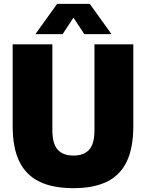

<svg xmlns="http://www.w3.org/2000/svg" viewBox="-20 -971 762 1001"><path d="M46 -313.5V-740H253V-292Q253 -221.5 280.8 -190.8Q308.5 -160 363 -160Q417.5 -160 445 -190.8Q472.5 -221.5 472.5 -292V-740H675V-313.5Q675 -201.5 641.5 -130.2Q608 -59 539 -24.5Q470 10 363 10Q254.5 10 184.5 -24.5Q114.5 -59 80.2 -130.2Q46 -201.5 46 -313.5ZM561.5 -793H419.5L363 -879L306.5 -793H164.5L278 -951H448Z"/></svg>

Font: Encode Sans Semi Condensed Black
Style: Regular
Weight: 900
Width: 4
Designer: Multiple Designers
Foundry: Impallari Type
Version: Version 2.000